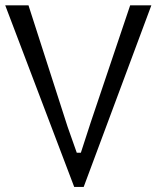

<svg xmlns="http://www.w3.org/2000/svg" viewBox="-22 -704 599 734"><path d="M86.9 -683.6Q64.5 -683.6 -2 -683.6Q64.5 -509.8 261.7 10.7Q270.5 10.7 297.9 10.7Q362.3 -163.1 556.6 -683.6Q536.1 -683.6 475.6 -683.6Q437.5 -572.3 325.2 -237.3Q315.4 -208 287.1 -120.1Q283.2 -120.1 271.5 -120.1Q262.7 -145.5 236.3 -219.7Q199.2 -335.9 86.9 -683.6Z"/></svg>

Font: Aptus Gothic JP
Style: Medium
Weight: 400
Designer: Fuminori Ogawa / Motoya
Version: Version 1